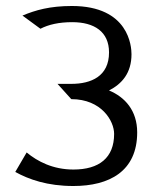

<svg xmlns="http://www.w3.org/2000/svg" viewBox="-20 -610 505 641"><path d="M31 -36C76 -11 138 11 225 11C345 11 438 -38 438 -168C438 -241 397 -286 344 -308C387 -330 419 -366 419 -429C419 -454 411 -590 220 -590C146 -590 98 -576 55 -558L115 -514C142 -528 177 -536 221 -536C295 -536 344 -504 344 -435C344 -355 284 -330 218 -330H172L218 -279C319 -279 361 -206 361 -163C361 -83 311 -44 225 -44C157 -44 105 -71 69 -101Z"/></svg>

Font: Charger Sport
Style: DfExt
Weight: 400
Designer: Jasper
Foundry: Cannot Into Space Fonts
Version: Version 1.1